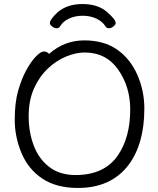

<svg xmlns="http://www.w3.org/2000/svg" viewBox="-20 -913 785 951"><path d="M366 18Q259 18 189.5 -28.5Q120 -75 86.5 -155Q53 -235 53 -319.5Q53 -404 69.5 -462.5Q86 -521 110 -565Q134 -609 158 -633.5Q182 -658 197.5 -658Q213 -658 223 -646Q299 -713 397 -713Q495 -713 560 -667.5Q625 -622 660 -543Q695 -464 695 -375Q695 -200 616 -95Q529 18 366 18ZM354 -46Q498 -46 565 -145Q625 -234 625 -371Q625 -483 565.5 -568Q506 -653 399 -653Q356 -653 307.5 -633Q259 -613 217 -573.5Q175 -534 148.5 -475Q122 -416 122 -337.5Q122 -259 147 -192.5Q172 -126 224 -86Q276 -46 354 -46ZM278 -783Q272 -773 260.5 -773Q249 -773 238 -782Q227 -791 227 -798Q227 -816 264 -851Q312 -893 388 -893Q464 -893 508.5 -855Q553 -817 553 -799Q553 -791 542 -782Q531 -773 519.5 -773Q508 -773 502 -783Q488 -806 458 -820.5Q428 -835 389.5 -835Q351 -835 321 -820.5Q291 -806 278 -783Z"/></svg>

Font: LXGW Bright TC
Style: Regular
Weight: 400
Designer: Christian Thalmann (Catharsis Fonts)
Foundry: LXGW / Christian Thalmann (Catharsis Fonts) / Fontworks Inc.
Version: Version 5.501